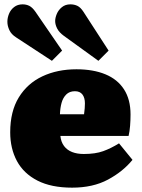

<svg xmlns="http://www.w3.org/2000/svg" viewBox="-20 -850 652 884"><path d="M312 14Q216 14 152.5 -18.5Q89 -51 58 -108.5Q27 -166 27 -241Q27 -337 66.5 -401.5Q106 -466 175 -498.5Q244 -531 332 -531Q409 -531 465 -508Q521 -485 551 -438.5Q581 -392 581 -323Q581 -297 579 -271Q577 -245 572 -224H258Q261 -196 275 -177.5Q289 -159 312 -150Q335 -141 366 -141Q419 -141 455 -154Q491 -167 528 -190L590 -114Q546 -60 477 -23Q408 14 312 14ZM256 -324H367Q369 -339 370 -351Q371 -363 371 -374Q371 -400 359.5 -415Q348 -430 325 -430Q300 -430 285 -415Q270 -400 263.5 -376.5Q257 -353 256 -324ZM219 -570 54 -678Q32 -692 23 -711.5Q14 -731 14 -750Q14 -768 21.5 -786.5Q29 -805 45 -817.5Q61 -830 84 -830Q101 -830 115 -823Q129 -816 143 -796L266 -617ZM433 -570 274 -685Q252 -701 243 -719Q234 -737 234 -753Q234 -768 241.5 -786Q249 -804 265 -817Q281 -830 304 -830Q322 -830 336.5 -823Q351 -816 364 -796L480 -617Z"/></svg>

Font: Literata Black
Style: Regular
Weight: 900
Designer: Latin by Veronika Burian and Jose Scaglione. Greek by Irene Vlachou. Cyrillic by Vera Evstafieva.
Foundry: TypeTogether
Version: Version 3.103;gftools[0.9.29]